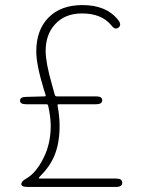

<svg xmlns="http://www.w3.org/2000/svg" viewBox="-20 -737 561 757"><path d="M88 0Q64 0 64 -11Q64 -22 82 -32Q123 -55 153 -117Q180 -172 180 -241Q180 -275 170 -320Q169 -326 163 -326H83Q59 -326 59 -340Q59 -355 83 -355L156 -357Q161 -357 160 -362L153 -384Q123 -482 123 -534Q123 -619 171.5 -668Q220 -717 305 -717Q400 -717 446 -658Q461 -639 447 -628Q433 -618 419 -637Q381 -684 303 -684Q235 -684 196 -640Q160 -600 160 -536Q160 -490 185 -403L196 -363Q198 -357 204 -357H359Q383 -357 383 -342Q383 -326 359 -326H211Q206 -326 207 -321Q215 -277 215 -241Q215 -172 194 -122Q175 -78 139 -43Q133 -37 133 -35Q133 -33 138 -33H438Q462 -33 462 -17Q462 0 438 0Z"/></svg>

Font: Resource Han Rounded KR ExtraLight
Style: Regular
Weight: 250
Designer: Cyano Hao (round all glyphs); Ryoko NISHIZUKA 西塚涼子 (kana, bopomofo & ideographs); Paul D. Hunt (Latin, Greek & Cyrillic)
Foundry: Cyano Hao
Version: 0.990